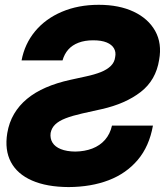

<svg xmlns="http://www.w3.org/2000/svg" viewBox="-20 -757 676 787"><path d="M236.3 -509.3H68.4Q81.1 -577.1 123.8 -628.7Q166.5 -680.2 233.6 -708.7Q300.8 -737.3 384.8 -737.3Q468.3 -737.3 528.1 -709Q587.9 -680.7 616.2 -629.9Q644.5 -579.1 632.3 -511.7Q619.1 -428.2 556.6 -379.9Q494.1 -331.5 396.5 -309.6L317.4 -292Q276.4 -282.7 248.8 -272Q221.2 -261.2 206.3 -246.8Q191.4 -232.4 187.5 -211.9Q184.6 -189.5 195.1 -172.4Q205.6 -155.3 229.2 -145.8Q252.9 -136.2 288.1 -135.7Q327.1 -136.2 358.4 -148.2Q389.6 -160.2 410.4 -183.8Q431.2 -207.5 439 -242.2H606.9Q591.8 -157.2 544.7 -101.6Q497.6 -45.9 425.5 -18.3Q353.5 9.3 261.2 9.8Q171.4 9.3 111.1 -17.1Q50.8 -43.5 24.7 -92.8Q-1.5 -142.1 9.8 -211.4Q17.1 -254.9 37.6 -289.8Q58.1 -324.7 90.8 -351.8Q123.5 -378.9 168 -398.2Q212.4 -417.5 268.1 -429.7L332.5 -443.8Q367.2 -451.2 393.1 -461.4Q418.9 -471.7 434.3 -486.8Q449.7 -502 452.1 -523.4Q456.1 -543 447.3 -558.6Q438.5 -574.2 417.2 -583Q396 -591.8 361.8 -591.8Q327.6 -591.8 302 -582Q276.4 -572.3 260 -554Q243.7 -535.6 236.3 -509.3Z"/></svg>

Font: Inter Tight ExtraBold
Style: Italic
Weight: 800
Italic angle: -9.39999°
Designer: Rasmus Andersson
Foundry: rsms
Version: Version 3.004